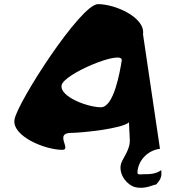

<svg xmlns="http://www.w3.org/2000/svg" viewBox="-20 -725 849 929"><path d="M50 -146C38 -66 197 0 282 0C328 0 240 -82 325 -82C371 -82 571 -102 604 -133L608 -49C611 2 568 46 564 74C556 126 599 171 632 180C682 193 722 168 735 168C758 144 764 128 760 98C736 117 704 118 676 118C663 118 646 122 645 112C646 52 695 2 754 -5L672 -559C684 -640 539 -705 454 -705C370 -705 63 -228 50 -146ZM278 -312C287 -368 578 -488 569 -432C560 -376 531 -206 468 -206C406 -206 269 -256 278 -312Z"/></svg>

Font: Ampere
Style: Ita
Weight: 400
Version: Version 1